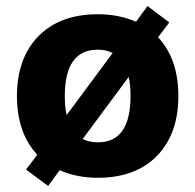

<svg xmlns="http://www.w3.org/2000/svg" viewBox="-20 -577 645 634"><path d="M177 -15 139 37 66 -17 103 -66Q36 -138 36 -260Q36 -385 107 -457.5Q178 -530 303 -530Q373 -530 429 -505L467 -557L539 -503L502 -454Q569 -382 569 -260Q569 -135 498.5 -62.5Q428 10 303 10Q233 10 177 -15ZM253 -118Q275 -107 303 -107Q411 -107 411 -260Q411 -296 405 -323ZM200 -197 352 -402Q330 -413 303 -413Q194 -413 194 -260Q194 -224 200 -197Z"/></svg>

Font: M PLUS 1p ExtraBold
Style: Regular
Weight: 800
Version: Version 1.062